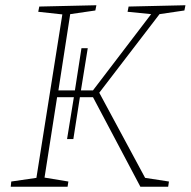

<svg xmlns="http://www.w3.org/2000/svg" viewBox="-20 -713 728 733"><path d="M21 0 23 -20 119 -34 218 -658 126 -668 130 -688 348 -693 344 -673 248 -659 203 -368H266L291 -529H315L289 -368H335L557 -659L467 -668L471 -688L688 -693L684 -673L589 -659L359 -359L534 -34L625 -20L622 0H516L335 -342H285L260 -182H236L262 -342H198L150 -35L241 -20L238 0Z"/></svg>

Font: Bitter ExtraLight
Style: Italic
Weight: 200
Italic angle: -9°
Designer: Sol Matas, and Bitter project Authors
Foundry: Sol Matas
Version: Version 2.001